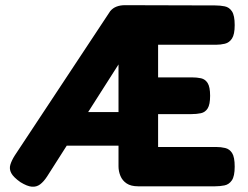

<svg xmlns="http://www.w3.org/2000/svg" viewBox="-20 -711 957 742"><path d="M514 9Q486 9 469.5 -2Q453 -13 445.5 -31Q438 -49 438 -68V-462L162 -29Q149 -9 135 1.5Q121 12 103 10.5Q85 9 59 -7Q32 -26 23.5 -42Q15 -58 20 -74.5Q25 -91 37 -110L406 -668Q416 -680 430.5 -685.5Q445 -691 463 -691L812 -690Q831 -690 848.5 -686.5Q866 -683 876.5 -667Q887 -651 887 -614Q887 -578 876.5 -562Q866 -546 849 -542Q832 -538 814 -538H591V-412H721Q741 -412 757 -408.5Q773 -405 782.5 -390Q792 -375 792 -341Q792 -307 782.5 -292Q773 -277 756.5 -273.5Q740 -270 719 -270H591V-143H815Q834 -143 850.5 -139Q867 -135 877 -119.5Q887 -104 887 -67Q887 -30 876 -14Q865 2 847.5 5.5Q830 9 811 9ZM190 -148 290 -278H456V-148Z"/></svg>

Font: Fredoka SemiCondensed SemiBold
Style: Regular
Weight: 600
Width: 4
Designer: Ben Nathan
Foundry: Milena B. Brandão, Ben Nathan
Version: Version 2.001